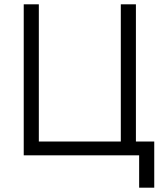

<svg xmlns="http://www.w3.org/2000/svg" viewBox="-20 -720 760 890"><path d="M90 -700H160V-64H540V-700H610V-64H695V150H625V0H90Z"/></svg>

Font: PT Root UI Web
Style: Regular
Weight: 400
Designer: Vitaly Kuzmin
Foundry: ParaType Ltd.
Version: Version 1.000W